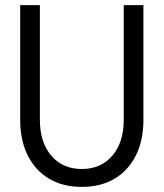

<svg xmlns="http://www.w3.org/2000/svg" viewBox="-20 -720 640 751"><path d="M300 11Q225.8 11 171.9 -21Q118 -53 88.5 -112Q59 -171 59 -251V-700H136V-251Q136 -163.5 180.5 -111.2Q225 -59 300 -59Q375 -59 419.5 -111.2Q464 -163.5 464 -251V-700H541V-251Q541 -171 511.5 -112Q482 -53 428.1 -21Q374.2 11 300 11Z"/></svg>

Font: Red Hat Mono VF Light
Style: Regular
Weight: 300
Monospace: yes
Designer: Pentagram, MCKL
Foundry: Pentagram, MCKL
Version: Version 1.023